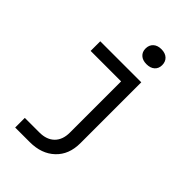

<svg xmlns="http://www.w3.org/2000/svg" viewBox="-279 -877 1157 1157"><g transform="rotate(45 299.5 -298.5)"><path d="M378.9 -648.9Q345.7 -648.9 327.1 -666Q308.1 -683.1 308.1 -711.9Q308.1 -741.7 327.1 -759.3Q346.2 -776.9 378.9 -776.9Q412.1 -776.9 431.2 -759.3Q450.2 -741.7 450.2 -711.9Q450.2 -683.1 431.2 -666Q412.1 -648.9 378.9 -648.9ZM89.4 180.2V98.1H213.4Q275.4 98.1 309.8 64Q344.2 29.8 344.2 -30.8V-467.8H84.5V-549.8H434.1V-30.8Q434.1 66.4 374 123Q314 180.2 213.4 180.2Z"/></g></svg>

Font: UDEV Gothic 35
Style: Regular
Weight: 400
Version: v2.1.0; ttfautohint (v1.8.4.7-5d5b-dirty) -l 6 -r 45 -G 200 